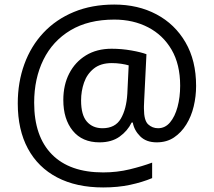

<svg xmlns="http://www.w3.org/2000/svg" viewBox="-20 -734 939 843"><path d="M841 -357Q841 -311 830.5 -267Q820 -223 798 -187.5Q776 -152 744 -130.5Q712 -109 668 -109Q622 -109 595.5 -135.5Q569 -162 563 -196H558Q540 -159 505 -134Q470 -109 417 -109Q341 -109 299.5 -160Q258 -211 258 -295Q258 -361 284 -411.5Q310 -462 357.5 -491Q405 -520 470 -520Q514 -520 556.5 -512.5Q599 -505 623 -496L613 -293Q612 -275 612 -267.5Q612 -260 612 -257Q612 -205 630.5 -188Q649 -171 674 -171Q705 -171 726.5 -196.5Q748 -222 759.5 -264.5Q771 -307 771 -358Q771 -451 733.5 -515.5Q696 -580 630.5 -614Q565 -648 482 -648Q368 -648 289.5 -601Q211 -554 170.5 -471.5Q130 -389 130 -283Q130 -135 208 -56Q286 23 433 23Q494 23 549.5 9.5Q605 -4 648 -20V48Q605 66 551.5 77.5Q498 89 433 89Q315 89 231 45Q147 1 102.5 -81.5Q58 -164 58 -280Q58 -373 87 -452.5Q116 -532 171 -590.5Q226 -649 304.5 -681.5Q383 -714 482 -714Q586 -714 667 -671Q748 -628 794.5 -548Q841 -468 841 -357ZM336 -293Q336 -229 361.5 -200Q387 -171 430 -171Q486 -171 510.5 -213Q535 -255 539 -322L545 -447Q532 -451 512 -454Q492 -457 471 -457Q422 -457 392 -433Q362 -409 349 -371.5Q336 -334 336 -293Z"/></svg>

Font: Noto Sans Kaithi
Style: Regular
Weight: 400
Designer: Monotype Design Team
Foundry: Monotype Imaging Inc.
Version: Version 2.005; ttfautohint (v1.8.4.7-5d5b)